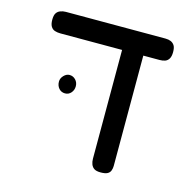

<svg xmlns="http://www.w3.org/2000/svg" viewBox="-91 -675 790 778"><g transform="rotate(15 304.5 -286.0)"><path d="M93 -492Q80 -492 69.5 -495.5Q59 -499 53 -509Q47 -519 47 -537Q47 -556 53 -565Q59 -574 69.5 -578Q80 -582 92 -582H510Q523 -582 532.5 -578Q542 -574 548 -565Q554 -556 554 -537Q554 -519 548 -509Q542 -499 532 -495.5Q522 -492 509 -492ZM396 10Q378 10 369 4Q360 -2 356 -12.5Q352 -23 352 -36V-505L441 -501V-29Q441 -19 437.5 -9.5Q434 0 424.5 5Q415 10 396 10ZM174 -262Q158 -262 148 -273.5Q138 -285 138 -302Q138 -316 149 -327.5Q160 -339 173 -339Q188 -339 198.5 -328Q209 -317 209 -301Q209 -285 199 -273.5Q189 -262 174 -262Z"/></g></svg>

Font: Fredoka Light
Style: Regular
Weight: 400
Version: Version 2.001